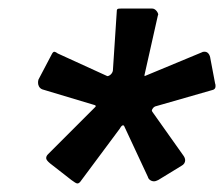

<svg xmlns="http://www.w3.org/2000/svg" viewBox="-20 -762 524 449"><path d="M326 -348C327 -343 333 -338 340 -338C343 -338 346 -339 350 -341L404 -374C410 -377 413 -382 413 -387C413 -390 412 -394 409 -398L336 -501C336 -502 335 -503 335 -503C335 -506 339 -513 346 -514L475 -551C481 -552 484 -555 484 -560C484 -563 484 -565 483 -567L472 -625C471 -634 466 -641 459 -641C456 -641 454 -641 453 -640L323 -586C320 -585 319 -584 318 -584C318 -584 318 -585 318 -585C318 -586 318 -586 318 -587L349 -725C349 -726 350 -727 350 -728C350 -732 344 -742 336 -742H263C254 -742 253 -741 253 -734L244 -597C243 -590 236 -584 231 -584L115 -637C111 -640 108 -641 107 -641C105 -641 103 -639 101 -635L70 -576C69 -573 69 -571 69 -568C69 -564 71 -556 79 -553L199 -517C204 -516 204 -514 204 -514C204 -513 203 -512 202 -511L92 -401C89 -398 88 -395 88 -392C88 -389 91 -385 97 -380L147 -341C154 -336 158 -333 161 -333C163 -333 165 -334 167 -336L260 -461C263 -466 265 -469 268 -469L270 -468Z"/></svg>

Font: Libre Franklin
Style: Bold Italic
Weight: 700
Italic angle: -8°
Designer: Pablo Impallari, Rodrigo Fuenzalida
Foundry: Impallari Type
Version: Version 1.002; ttfautohint (v1.5)